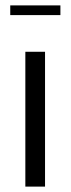

<svg xmlns="http://www.w3.org/2000/svg" viewBox="-20 -692 262 712"><path d="M18 -636V-672H204V-636ZM74 0V-500H147V0Z"/></svg>

Font: Arsenal SC
Style: Regular
Weight: 400
Designer: Andrij Shevchenko
Foundry: Stairsfor
Version: Version 2.001; ttfautohint (v1.8.4.7-5d5b)